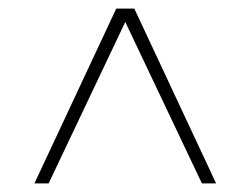

<svg xmlns="http://www.w3.org/2000/svg" viewBox="-20 -739 582 446"><path d="M250 -719H292L482 -313H449L271 -688L93 -313H60Z"/></svg>

Font: Trirong Thin
Style: Regular
Weight: 250
Designer: Katatrad Team
Foundry: CadsonDemak
Version: Version 1.001